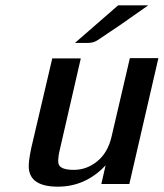

<svg xmlns="http://www.w3.org/2000/svg" viewBox="-20 -690 614 720"><path d="M261 -529 423 -670H536Q511 -653 471 -624.5Q431 -596 414 -585L347 -540Q331 -529 310 -529ZM97 -134 176 -471H283L203 -123Q202 -119 201 -113.5Q200 -108 200 -107Q197 -88 199 -78Q203 -53 257 -53Q305 -53 344.5 -85Q384 -117 398 -176L467 -472H574L465 0H360L376 -70Q301 10 197 10Q93 10 88 -60Q86 -81 97 -134Z"/></svg>

Font: Coval
Style: Medium Italic
Weight: 500
Foundry: Context Ltd
Version: Version 001.000